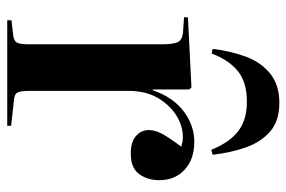

<svg xmlns="http://www.w3.org/2000/svg" viewBox="-154 -658 811 544"><g transform="rotate(90 252.0 -385.5)"><path d="M37 0V-12L80 -17Q96 -19 100.5 -28Q105 -37 105 -63V-437Q105 -470 99 -483Q93 -496 71 -498L28 -501L29 -512L227 -522L233 -516V-412H235Q255 -470 295 -500Q335 -530 381 -530Q431 -530 460.5 -502.5Q490 -475 490 -431Q490 -397 472.5 -373.5Q455 -350 415 -350Q381 -350 364.5 -365Q348 -380 348 -401Q348 -419 358.5 -438.5Q369 -458 395 -493Q361 -504 324.5 -488.5Q288 -473 262.5 -435.5Q237 -398 237 -345V-62Q237 -39 241.5 -29.5Q246 -20 264 -19L336 -11V0ZM271 -771Q322 -771 352 -745Q382 -719 397 -676.5Q412 -634 418 -582L404 -578Q383 -630 351 -654.5Q319 -679 268 -679Q212 -679 180.5 -653Q149 -627 131 -579L118 -582Q124 -633 140 -676Q156 -719 188 -745Q220 -771 271 -771Z"/></g></svg>

Font: Literata 72pt SemiBold
Style: Regular
Weight: 600
Designer: Latin by Veronika Burian and Jose Scaglione. Greek by Irene Vlachou. Cyrillic by Vera Evstafieva.
Foundry: TypeTogether
Version: Version 3.002